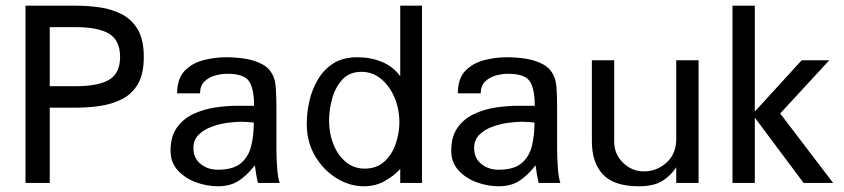

<svg xmlns="http://www.w3.org/2000/svg" viewBox="-20 -648 2988 680"><path d="M70.3 0V-627.9H247.1Q292 -627.9 335 -621.6Q377.9 -615.2 413.1 -596.7Q448.2 -578.1 468.8 -542Q489.3 -505.9 489.3 -446.3Q489.3 -386.7 468.8 -351.1Q448.2 -315.4 413.1 -297.4Q377.9 -279.3 335 -272.9Q292 -266.6 247.1 -266.6H156.2V0ZM156.2 -342.8H250Q328.1 -342.8 366.7 -365.7Q405.3 -388.7 405.3 -446.3Q405.3 -504.9 366.7 -528.3Q328.1 -551.8 250 -551.8H156.2Z M751 11.7Q713.9 11.7 675.3 -2Q636.7 -15.6 610.4 -43.9Q584 -72.3 584 -114.3Q584 -164.1 606 -195.3Q627.9 -226.6 663.6 -243.7Q699.2 -260.7 740.7 -267.1Q782.2 -273.4 820.3 -273.4H879.9Q879.9 -333 862.3 -359.9Q844.7 -386.7 785.2 -386.7Q763.7 -386.7 741.2 -380.4Q718.8 -374 703.6 -358.9Q688.5 -343.8 688.5 -317.4H607.4Q607.4 -369.1 633.3 -396.5Q659.2 -423.8 699.2 -434.6Q739.3 -445.3 782.2 -445.3Q811.5 -445.3 846.2 -440.4Q880.9 -435.5 909.7 -419.9Q938.5 -404.3 950.2 -372.1Q956.1 -357.4 957.5 -325.2Q959 -293 959 -264.6V-122.1Q959 -91.8 961.4 -55.2Q963.9 -18.6 970.7 0H893.6Q889.6 -16.6 887.2 -31.2Q884.8 -45.9 882.8 -62.5Q852.5 -24.4 823.2 -6.3Q793.9 11.7 751 11.7ZM751 -46.9Q805.7 -46.9 833 -69.8Q860.4 -92.8 869.6 -130.9Q878.9 -168.9 878.9 -213.9Q872.1 -214.8 857.9 -215.8Q843.8 -216.8 835 -216.8Q813.5 -216.8 784.7 -212.9Q755.9 -209 728.5 -198.7Q701.2 -188.5 683.1 -170.4Q665 -152.3 665 -124Q665 -87.9 690.4 -67.4Q715.8 -46.9 751 -46.9Z M1268.6 11.7Q1217.8 11.7 1171.4 -17.1Q1125 -45.9 1095.7 -95.7Q1066.4 -145.5 1066.4 -209Q1066.4 -249 1075.7 -290Q1085 -331.1 1106 -366.7Q1127 -402.3 1161.1 -423.8Q1195.3 -445.3 1246.1 -445.3Q1293 -445.3 1333 -428.7Q1373 -412.1 1397.5 -377.9V-627.9H1474.6V0H1397.5V-49.8Q1378.9 -28.3 1345.2 -8.3Q1311.5 11.7 1268.6 11.7ZM1271.5 -50.8Q1314.5 -50.8 1341.8 -76.2Q1369.1 -101.6 1381.8 -139.6Q1394.5 -177.7 1394.5 -213.9Q1394.5 -261.7 1377.4 -302.2Q1360.4 -342.8 1330.1 -368.2Q1299.8 -393.6 1259.8 -393.6Q1217.8 -393.6 1192.9 -366.7Q1168 -339.8 1156.7 -299.8Q1145.5 -259.8 1145.5 -219.7Q1145.5 -174.8 1161.1 -136.2Q1176.8 -97.7 1205.1 -74.2Q1233.4 -50.8 1271.5 -50.8Z M1745.1 11.7Q1708 11.7 1669.4 -2Q1630.9 -15.6 1604.5 -43.9Q1578.1 -72.3 1578.1 -114.3Q1578.1 -164.1 1600.1 -195.3Q1622.1 -226.6 1657.7 -243.7Q1693.4 -260.7 1734.9 -267.1Q1776.4 -273.4 1814.5 -273.4H1874Q1874 -333 1856.4 -359.9Q1838.9 -386.7 1779.3 -386.7Q1757.8 -386.7 1735.4 -380.4Q1712.9 -374 1697.8 -358.9Q1682.6 -343.8 1682.6 -317.4H1601.6Q1601.6 -369.1 1627.4 -396.5Q1653.3 -423.8 1693.4 -434.6Q1733.4 -445.3 1776.4 -445.3Q1805.7 -445.3 1840.3 -440.4Q1875 -435.5 1903.8 -419.9Q1932.6 -404.3 1944.3 -372.1Q1950.2 -357.4 1951.7 -325.2Q1953.1 -293 1953.1 -264.6V-122.1Q1953.1 -91.8 1955.6 -55.2Q1958 -18.6 1964.8 0H1887.7Q1883.8 -16.6 1881.3 -31.2Q1878.9 -45.9 1877 -62.5Q1846.7 -24.4 1817.4 -6.3Q1788.1 11.7 1745.1 11.7ZM1745.1 -46.9Q1799.8 -46.9 1827.1 -69.8Q1854.5 -92.8 1863.8 -130.9Q1873 -168.9 1873 -213.9Q1866.2 -214.8 1852.1 -215.8Q1837.9 -216.8 1829.1 -216.8Q1807.6 -216.8 1778.8 -212.9Q1750 -209 1722.7 -198.7Q1695.3 -188.5 1677.2 -170.4Q1659.2 -152.3 1659.2 -124Q1659.2 -87.9 1684.6 -67.4Q1710 -46.9 1745.1 -46.9Z M2243.2 11.7Q2154.3 11.7 2115.2 -30.3Q2076.2 -72.3 2076.2 -147.5V-434.6H2155.3V-146.5Q2155.3 -101.6 2187 -71.3Q2218.8 -41 2259.8 -41Q2306.6 -41 2340.8 -72.3Q2375 -103.5 2375 -155.3V-434.6H2454.1V0H2375V-55.7Q2357.4 -27.3 2326.7 -7.8Q2295.9 11.7 2243.2 11.7Z M2574.2 0V-627.9H2653.3V-252.9L2819.3 -434.6H2917L2743.2 -246.1L2930.7 0H2826.2L2653.3 -231.4V0Z"/></svg>

Font: Padauk
Style: Regular
Weight: 400
Designer: Debbi Hosken, Becca Hirsbrunner Spalinger
Foundry: SIL International
Version: Version 5.003